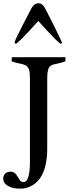

<svg xmlns="http://www.w3.org/2000/svg" viewBox="-48 -983 451 1166"><path d="M95.2 122.6Q133.8 122.6 133.8 -2.9V-505.4Q133.8 -554.2 124.8 -568.4Q115.7 -582.5 106.4 -586.9Q97.2 -591.3 85 -594.2Q72.8 -597.2 57.1 -600.3Q41.5 -603.5 22.5 -610.4L23.9 -635.7H349.6V-610.8Q330.1 -602.5 304 -597.4Q277.8 -592.3 268.3 -588.6Q258.8 -585 252 -576.2Q238.8 -558.1 238.8 -509.8V-83Q238.8 107.4 128.9 152.3Q103 162.6 79.1 162.6Q55.2 162.6 38.3 159.7Q21.5 156.7 6.8 149.4Q-28.3 133.3 -28.3 101.1Q-28.3 82 -15.9 70.8Q-3.4 59.6 15.4 59.6Q34.2 59.6 43.7 69.3Q53.2 79.1 59.8 91.1Q66.4 103 73.7 112.8Q81.1 122.6 95.2 122.6ZM320.3 -717.8Q308.6 -717.8 184.6 -855.5Q60.5 -717.8 48.8 -717.8Q40.5 -717.8 40.5 -726.1Q40.5 -734.9 90.1 -831.1Q139.6 -927.2 144.5 -935.5Q161.1 -963.4 184.6 -963.4Q210 -963.4 226.1 -932.1Q228.5 -926.8 237.3 -910.2Q246.1 -893.6 257.3 -871.1L281.2 -823.7Q328.6 -728.5 328.6 -723.1Q328.6 -717.8 320.3 -717.8Z"/></svg>

Font: RadleyRegular
Style: Regular
Weight: 400
Designer: vernon adams
Foundry: vernon adams
Version: Version 1.000;PS 001.001;hotconv 1.0.56